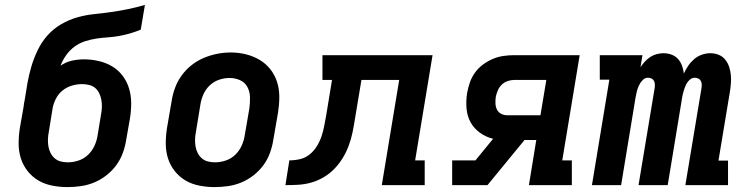

<svg xmlns="http://www.w3.org/2000/svg" viewBox="-20 -755 3040 783"><path d="M255 8Q224 8 193 2Q162 -4 136.5 -19Q111 -34 92.5 -57.5Q74 -81 65 -109.5Q56 -138 56 -169.5Q56 -201 61 -233L76 -318Q77 -326 78 -333.5Q79 -341 81 -349Q86 -383 92 -416.5Q98 -450 108 -484Q118 -518 134 -551Q150 -584 174 -611Q198 -638 230 -656.5Q262 -675 296 -684.5Q330 -694 364.5 -697.5Q399 -701 434 -706Q469 -711 503 -718Q537 -725 571 -735L554 -634Q532 -625 509.5 -618.5Q487 -612 464 -608Q441 -604 418 -602.5Q395 -601 372 -597.5Q349 -594 326 -586.5Q303 -579 283.5 -564.5Q264 -550 249.5 -529.5Q235 -509 227 -487Q248 -502 273 -507.5Q298 -513 322 -513Q353 -513 383 -506Q413 -499 438 -484Q463 -469 480.5 -445.5Q498 -422 506.5 -393.5Q515 -365 515 -334Q515 -303 510 -272L495 -187Q491 -160 481.5 -133Q472 -106 455 -82.5Q438 -59 414.5 -40.5Q391 -22 364.5 -11Q338 0 310 4Q282 8 255 8ZM257 -93Q279 -93 301 -100.5Q323 -108 339.5 -124Q356 -140 365.5 -161Q375 -182 378 -203L392 -288Q395 -303 395.5 -318Q396 -333 393.5 -347Q391 -361 385 -374Q379 -387 368.5 -396Q358 -405 343.5 -408.5Q329 -412 314 -412Q293 -412 272 -405.5Q251 -399 234 -385Q217 -371 207 -350.5Q197 -330 194 -310L179 -217Q176 -202 175.5 -187Q175 -172 177.5 -157.5Q180 -143 186.5 -130.5Q193 -118 203.5 -109Q214 -100 228 -96.5Q242 -93 257 -93Z M855 8Q824 8 793 2Q762 -4 736.5 -19Q711 -34 692.5 -57.5Q674 -81 665 -109.5Q656 -138 656 -169.5Q656 -201 661 -233L680 -343Q684 -370 694 -397Q704 -424 721 -447.5Q738 -471 761.5 -489.5Q785 -508 811.5 -519Q838 -530 865.5 -535.5Q893 -541 921 -541Q953 -541 983 -533.5Q1013 -526 1038.5 -511Q1064 -496 1082.5 -472.5Q1101 -449 1110 -420.5Q1119 -392 1119 -360.5Q1119 -329 1114 -297L1095 -187Q1091 -160 1081.5 -133Q1072 -106 1055 -82.5Q1038 -59 1014.5 -40.5Q991 -22 964.5 -11Q938 0 910 4Q882 8 855 8ZM857 -93Q879 -93 901 -100.5Q923 -108 939.5 -124Q956 -140 965.5 -161Q975 -182 978 -203L997 -313Q1000 -336 999.5 -358.5Q999 -381 989 -400Q979 -419 959 -428Q939 -437 916 -437Q894 -437 872.5 -429.5Q851 -422 834.5 -406Q818 -390 809 -369Q800 -348 797 -327L779 -217Q776 -202 775.5 -187Q775 -172 777.5 -157.5Q780 -143 786.5 -130.5Q793 -118 803.5 -109Q814 -100 828 -96.5Q842 -93 857 -93Z M1144 0 1160 -101Q1182 -101 1203.5 -106Q1225 -111 1242.5 -125Q1260 -139 1272 -158.5Q1284 -178 1291 -198.5Q1298 -219 1302 -240.5Q1306 -262 1310 -283L1334 -429H1295V-530H1744L1673 -101H1712V0H1537L1608 -429H1454L1427 -267Q1423 -241 1417.5 -214.5Q1412 -188 1402.5 -162Q1393 -136 1378.5 -112Q1364 -88 1344.5 -67.5Q1325 -47 1300.5 -32.5Q1276 -18 1249.5 -10.5Q1223 -3 1196.5 -1.5Q1170 0 1144 0Z M1824 0V-101H1919L1991 -189Q1962 -196 1937.5 -213.5Q1913 -231 1899 -256.5Q1885 -282 1882.5 -313.5Q1880 -345 1885 -376Q1889 -398 1896.5 -419.5Q1904 -441 1917.5 -459.5Q1931 -478 1950 -492Q1969 -506 1990.5 -515Q2012 -524 2034 -527Q2056 -530 2077 -530H2344L2273 -101H2312V0H2137L2167 -184H2119L1968 0ZM2048 -285H2184L2208 -429H2077Q2064 -429 2050.5 -424.5Q2037 -420 2026.5 -410Q2016 -400 2010.5 -387Q2005 -374 2002 -361Q2000 -347 2000.5 -333.5Q2001 -320 2006.5 -308.5Q2012 -297 2023.5 -291Q2035 -285 2048 -285Z M2394 0 2465 -430H2426V-530H2600L2592 -481Q2600 -493 2610 -504Q2620 -515 2632.5 -523Q2645 -531 2659 -534.5Q2673 -538 2686 -538Q2703 -538 2719 -532Q2735 -526 2745.5 -514Q2756 -502 2761.5 -486.5Q2767 -471 2769 -455Q2776 -471 2786.5 -486.5Q2797 -502 2811 -514Q2825 -526 2842.5 -532Q2860 -538 2877 -538Q2895 -538 2911 -531.5Q2927 -525 2937.5 -512Q2948 -499 2953.5 -482.5Q2959 -466 2960.5 -448.5Q2962 -431 2960.5 -413Q2959 -395 2956 -377L2910 -100H2949V0H2775L2841 -397Q2842 -405 2841.5 -412.5Q2841 -420 2837.5 -426Q2834 -432 2827 -435Q2820 -438 2813 -438Q2801 -438 2791 -428Q2781 -418 2776 -406Q2771 -394 2767.5 -382Q2764 -370 2762 -358L2703 0H2584L2650 -397Q2651 -405 2650.5 -412.5Q2650 -420 2646.5 -426Q2643 -432 2636.5 -435Q2630 -438 2622 -438Q2610 -438 2600.5 -428Q2591 -418 2585.5 -406Q2580 -394 2577 -382Q2574 -370 2572 -358L2513 0Z"/></svg>

Font: Iosevka Curly Slab Extended
Style: Bold Italic
Weight: 700
Width: 7
Italic angle: -9°
Monospace: yes
Designer: Belleve Invis
Foundry: Belleve Invis
Version: Version 11.0.0; ttfautohint (v1.8.3)